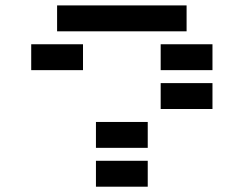

<svg xmlns="http://www.w3.org/2000/svg" viewBox="-20 -704 919 724"><path d="M341.8 0V-97.7H537.1V0ZM683.6 -683.6V-585.9H195.3V-683.6ZM293 -439.5H97.7V-537.1H293ZM585.9 -439.5V-537.1H781.2V-439.5ZM585.9 -293V-390.6H781.2V-293ZM341.8 -146.5V-244.1H537.1V-146.5Z"/></svg>

Font: Trigram
Style: Regular
Weight: 400
Designer: GGBotNet
Foundry: GGBotNet
Version: 1.05